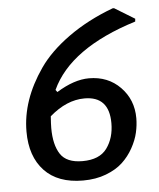

<svg xmlns="http://www.w3.org/2000/svg" viewBox="-47 -635 568 684"><g transform="rotate(-5 237.0 -293.0)"><path d="M386 -594 458 -550 457 -540Q219 -466 153 -322L159 -314Q222 -353 275 -353Q343 -353 387 -308Q431 -263 431 -197Q431 -172 425 -145.5Q419 -119 403.5 -91Q388 -63 365 -41.5Q342 -20 305.5 -6Q269 8 223 8Q133 8 85 -43Q37 -94 37 -183Q37 -239 56 -294.5Q75 -350 113.5 -405.5Q152 -461 221 -510.5Q290 -560 381 -594ZM126 -188Q126 -128 148 -94.5Q170 -61 227 -61Q288 -61 314.5 -97.5Q341 -134 341 -187Q341 -283 253 -283Q189 -283 128 -230Q126 -202 126 -188Z"/></g></svg>

Font: Alegreya Sans Medium
Style: Italic
Weight: 500
Italic angle: -7°
Designer: Juan Pablo del Peral
Foundry: Huerta Tipografica
Version: Version 2.007